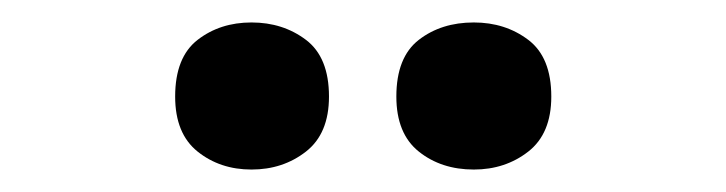

<svg xmlns="http://www.w3.org/2000/svg" viewBox="-20 -772 647 171"><path d="M136 -686Q136 -721 156 -736.5Q176 -752 204 -752Q232 -752 252.5 -736.5Q273 -721 273 -686Q273 -653 252.5 -637Q232 -621 204 -621Q176 -621 156 -637Q136 -653 136 -686ZM333 -686Q333 -721 353 -736.5Q373 -752 402 -752Q430 -752 450.5 -736.5Q471 -721 471 -686Q471 -653 450.5 -637Q430 -621 402 -621Q373 -621 353 -637Q333 -653 333 -686Z"/></svg>

Font: Noto Sans Thaana
Style: Bold
Weight: 700
Designer: David Williams
Foundry: Google Inc.
Version: Version 3.001; ttfautohint (v1.8.4.7-5d5b)